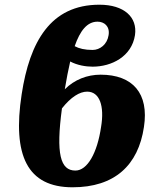

<svg xmlns="http://www.w3.org/2000/svg" viewBox="-20 -785 676 815"><path d="M288 10C466 10 567 -83 591 -246C613 -388 544 -468 407 -468C350 -468 296 -447 255 -406C262 -449 270 -489 278 -524C308 -508 344 -502 373 -502C454 -502 539 -545 553 -636C564 -712 507 -765 402 -765C194 -765 106 -607 72 -385C32 -125 96 10 288 10ZM394 -693C422 -693 447 -674 441 -636C435 -596 404 -573 373 -573C340 -573 315 -579 297 -589C320 -655 350 -693 394 -693ZM350 -396C403 -396 424 -335 409 -246C393 -136 351 -61 300 -61C236 -61 217 -132 243 -325C281 -373 318 -396 350 -396Z"/></svg>

Font: Noto Serif SemiCondensed Black
Style: Italic
Weight: 900
Width: 4
Italic angle: -12°
Designer: Monotype Design Team
Foundry: Monotype Imaging Inc.
Version: Version 2.014